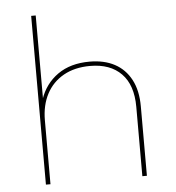

<svg xmlns="http://www.w3.org/2000/svg" viewBox="-53 -791 773 841"><g transform="rotate(-5 334.0 -371.0)"><path d="M115 0V-742H135V-370L133 -373Q156 -441 212 -480.5Q268 -520 352 -520Q416 -520 462 -495.5Q508 -471 533.5 -423Q559 -375 559 -305V0H539V-305Q539 -401 490 -451Q441 -501 353 -501Q285 -501 236 -473.5Q187 -446 161 -396.5Q135 -347 135 -281V0Z"/></g></svg>

Font: Montserrat Thin
Style: Regular
Weight: 100
Designer: Julieta Ulanovsky
Foundry: Julieta Ulanovsky
Version: Version 9.000